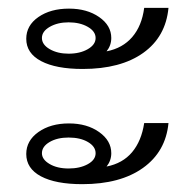

<svg xmlns="http://www.w3.org/2000/svg" viewBox="-20 -524 495 490"><path d="M47 -425Q47 -459 78 -480.5Q109 -502 156 -502Q202 -502 233 -480.5Q264 -459 264 -427Q264 -408 252 -393Q293 -401 317.5 -429.5Q342 -458 348 -504H410Q403 -430 345.5 -389Q288 -348 191 -348Q123 -348 85 -368Q47 -388 47 -425ZM87 -427Q87 -410 107 -398.5Q127 -387 155 -387Q184 -387 204 -398.5Q224 -410 224 -427Q224 -444 204 -455.5Q184 -467 155 -467Q127 -467 107 -455.5Q87 -444 87 -427ZM348 -210H410Q403 -137 345 -95.5Q287 -54 190 -54Q122 -54 84.5 -74Q47 -94 47 -131Q47 -165 78 -187Q109 -209 156 -209Q202 -209 233 -187Q264 -165 264 -133Q264 -114 252 -99Q293 -107 317 -135.5Q341 -164 348 -210ZM224 -133Q224 -150 204.5 -161.5Q185 -173 155 -173Q126 -173 106.5 -161.5Q87 -150 87 -133Q87 -117 106.5 -105.5Q126 -94 155 -94Q184 -94 204 -105Q224 -116 224 -133Z"/></svg>

Font: KoHo
Style: Regular
Weight: 400
Version: Version 1.000; ttfautohint (v1.6)